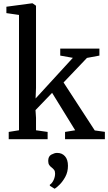

<svg xmlns="http://www.w3.org/2000/svg" viewBox="-20 -839 652 1157"><path d="M94.5 -54V-749L18.5 -760V-798.5L172 -819H176.5L197 -804.5V-309L194.5 -245.5L419 -490.5L343 -504V-546H579V-504L504 -490L363 -342L551 -53L612 -44.5V0H372V-44L433 -54L294 -279.5L194 -175.5L197 -129V-54L267 -44V0H32.5V-44ZM389.5 160Q389.5 197 373.8 226Q358 255 339 273.8Q320 292.5 310 298H308.5L280.5 280.5L280 274.5Q293.5 266 302.8 246.5Q312 227 312 207Q312 192.5 305.8 184.5Q299.5 176.5 291 170Q283 164.5 276.8 155.5Q270.5 146.5 270.5 130.5Q270.5 102.5 289.8 92.5Q309 82.5 322.5 82.5H325Q354 82.5 371.8 102.8Q389.5 123 389.5 160Z"/></svg>

Font: Merriweather Text
Style: Regular
Weight: 400
Designer: Eben Sorkin
Foundry: Eben Sorkin
Version: Version 2.100; ttfautohint (v1.7.19-72a1) -l 8 -r 50 -G 200 